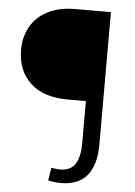

<svg xmlns="http://www.w3.org/2000/svg" viewBox="-61 -726 716 1015"><g transform="rotate(5 297.0 -218.5)"><path d="M486 24Q486 130 440 186.5Q394 243 299 243Q270 243 233 235L244 167Q269 172 290 172Q345 172 370 135Q395 98 395 22V-200H298Q169 -200 99.5 -265.5Q30 -331 30 -441Q30 -509 60.5 -563.5Q91 -618 151.5 -649Q212 -680 298 -680H486Z"/></g></svg>

Font: Martel Sans
Style: Regular
Weight: 400
Designer: Dan Reynolds and Mathieu Réguer
Foundry: Dan Reynolds and Mathieu Réguer
Version: Version 1.002; ttfautohint (v1.1) -l 5 -r 5 -G 72 -x 0 -D la